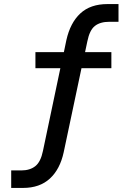

<svg xmlns="http://www.w3.org/2000/svg" viewBox="-20 -734 640 943"><path d="M35 189V103H85Q127 103 153.5 82Q180 61 191 7L280 -416L298 -399H154V-478H311L290 -460L306 -537Q325 -622 374.5 -668Q424 -714 508 -714H562V-627H517Q472 -627 446 -606.5Q420 -586 409 -531L394 -460L379 -478H527V-399H363L384 -417L293 13Q275 97 225 143Q175 189 93 189Z"/></svg>

Font: NunitoSans_10ptSemiBold
Style: Regular
Weight: 600
Designer: Vernon Adams
Foundry: Vernon Adams
Version: Version 3.101;gftools[0.9.27]